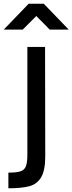

<svg xmlns="http://www.w3.org/2000/svg" viewBox="-27 -940 389 1031"><path d="M0 0ZM18 -13Q62 -13 83 -20Q104 -27 112 -47Q120 -67 120 -111V-688H215L216 -101Q216 -26 194.5 11Q173 48 132 59.5Q91 71 18 71ZM127 -920H208L342 -781H240L168 -854L95 -781H-7Z"/></svg>

Font: sheba-seeBold
Style: Regular
Weight: 600
Designer: Mohamed Galeb, the designers
Foundry: Kief Type Foundry
Version: Version 2.010; ttfautohint (v1.5.33-1714) -l 8 -r 50 -G 200 